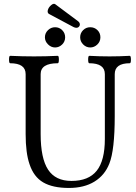

<svg xmlns="http://www.w3.org/2000/svg" viewBox="-20 -953 700 987"><path d="M357.9 -814 231 -881.8Q222.2 -888.2 226.1 -901.9Q230 -915.5 242.9 -926.5Q255.9 -937.5 264.2 -931.2L380.9 -844.2Q387.2 -839.8 389.4 -833.7Q391.6 -827.6 389.9 -822.5Q388.2 -817.4 383.8 -813.7Q379.4 -810.1 372.6 -810.1Q365.7 -810.1 357.9 -814ZM443.8 -709Q422.9 -709 407.5 -724.6Q392.1 -740.2 392.1 -761.2Q392.1 -782.7 407.2 -797.9Q422.4 -813 443.8 -813Q465.8 -813 481 -798.1Q496.1 -783.2 496.1 -761.2Q496.1 -739.3 480.2 -724.1Q464.4 -709 443.8 -709ZM210.9 -761.2Q210.9 -782.7 226.6 -797.9Q242.2 -813 263.2 -813Q284.7 -813 299.8 -797.9Q314.9 -782.7 314.9 -761.2Q314.9 -739.3 299.3 -724.1Q283.7 -709 263.2 -709Q242.7 -709 226.8 -724.9Q210.9 -740.7 210.9 -761.2ZM334 13.2Q251 13.2 202.1 -15.4Q153.3 -43.9 131.8 -108.9Q111.8 -166.5 111.8 -264.2V-571.8Q111.8 -627.9 32.2 -627.9Q26.4 -627.9 26.4 -647Q26.4 -666 32.2 -666Q93.8 -663.1 154.8 -663.1Q215.3 -663.1 276.9 -666Q282.7 -666 282.7 -647Q282.7 -627.9 276.9 -627.9Q189 -627.9 189 -571.8V-264.2Q189 -139.2 227.1 -81.1Q265.1 -22.9 347.2 -22.9Q435.5 -22.9 477.3 -75.4Q519 -127.9 519 -238.8V-571.8Q519 -627.9 439 -627.9Q433.1 -627.9 433.1 -647Q433.1 -666 439 -666Q491.7 -663.1 543 -663.1Q594.2 -663.1 647 -666Q652.8 -666 653.1 -647Q653.3 -627.9 647 -627.9Q569.8 -627.9 569.8 -571.8V-356Q569.8 -181.2 542 -111.8Q518.6 -52.2 465.6 -19.5Q412.6 13.2 334 13.2Z"/></svg>

Font: Junicode SmCond
Style: Regular
Weight: 400
Width: 4
Designer: Peter S. Baker
Version: Version 2.206